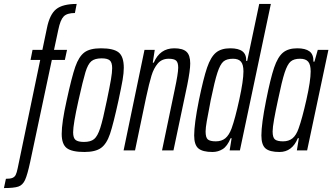

<svg xmlns="http://www.w3.org/2000/svg" viewBox="-96 -763 1686 974"><path d="M-6 89 108 -459H59L69 -510H119L142 -620Q156 -690 189 -716.5Q222 -743 293 -743L284 -697Q244 -697 227 -679.5Q210 -662 200 -613L178 -510H244L233 -459H167L57 59Q43 124 31 150Q19 176 -3 183.5Q-25 191 -76 191L-66 144Q-44 144 -33 139.5Q-22 135 -16.5 124.5Q-11 114 -6 89Z M217 -84Q217 -141 242 -253Q268 -373 286 -424.5Q304 -476 332 -497Q360 -518 416 -518Q480 -518 506 -497Q532 -476 532 -419Q532 -393 526 -358Q520 -323 505 -253Q479 -134 462 -83.5Q445 -33 416.5 -12.5Q388 8 332 8Q269 8 243 -11.5Q217 -31 217 -84ZM446 -253Q461 -325 467 -360.5Q473 -396 473 -417Q473 -446 461 -456.5Q449 -467 420 -467Q385 -467 367.5 -452.5Q350 -438 337.5 -397Q325 -356 302 -253Q275 -132 275 -92Q275 -63 287.5 -53Q300 -43 330 -43Q364 -43 381.5 -57.5Q399 -72 412.5 -113.5Q426 -155 446 -253Z M637 -510H689L679 -445H684Q715 -518 788 -518Q831 -518 850 -500.5Q869 -483 869 -441Q869 -407 854 -332L784 0H726L790 -307Q808 -391 808 -420Q808 -446 797.5 -455.5Q787 -465 760 -465Q725 -465 704.5 -441Q684 -417 672.5 -379.5Q661 -342 645 -268L589 0H531Z M889 -76Q889 -134 913 -254Q936 -366 954.5 -420Q973 -474 999.5 -496Q1026 -518 1072 -518Q1114 -518 1134 -502.5Q1154 -487 1153 -454H1158L1219 -743H1278L1121 0H1069L1079 -62H1074Q1057 -21 1033.5 -6.5Q1010 8 982 8Q932 8 910.5 -10Q889 -28 889 -76ZM1079 -112Q1097 -162 1118 -258Q1139 -354 1139 -401Q1139 -435 1126.5 -450Q1114 -465 1086 -465Q1054 -465 1037.5 -451Q1021 -437 1007 -394.5Q993 -352 973 -255L968 -228Q959 -183 953 -148.5Q947 -114 947 -96Q947 -65 958.5 -55.5Q970 -46 999 -46Q1028 -46 1047 -61.5Q1066 -77 1079 -112Z M1230 -76Q1230 -134 1254 -254Q1276 -365 1294.5 -419.5Q1313 -474 1339.5 -496Q1366 -518 1412 -518Q1453 -518 1474 -502.5Q1495 -487 1494 -450H1499L1516 -510H1570L1462 0H1410L1420 -62H1415Q1386 8 1322 8Q1272 8 1251 -10Q1230 -28 1230 -76ZM1419 -112Q1437 -162 1458.5 -257.5Q1480 -353 1480 -401Q1480 -435 1467.5 -450Q1455 -465 1426 -465Q1395 -465 1378.5 -451Q1362 -437 1348 -394.5Q1334 -352 1314 -255Q1302 -200 1294.5 -158Q1287 -116 1287 -96Q1287 -65 1299 -55.5Q1311 -46 1340 -46Q1369 -46 1388 -61.5Q1407 -77 1419 -112Z"/></svg>

Font: Saira Ultra Condensed
Style: Italic
Weight: 400
Width: 1
Italic angle: -12°
Designer: Hector Gatti with collaboration of the Omnibus-Type team
Foundry: Omnibus-Type
Version: Version 1.001; ttfautohint (v1.8)